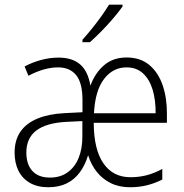

<svg xmlns="http://www.w3.org/2000/svg" viewBox="-20 -785 779 815"><path d="M517.6 -541Q576.2 -541 614.3 -508.8Q652.3 -476.6 670.7 -422.4Q689 -368.2 688.5 -301.3V-263.7H377.9Q378.4 -149.9 419.2 -91.3Q460 -32.7 533.7 -32.7Q568.8 -32.7 601.1 -40.8Q633.3 -48.8 668.9 -67.9V-22.9Q637.2 -6.8 603.8 1.5Q570.3 9.8 531.7 9.8Q485.4 9.8 450 -7.8Q414.6 -25.4 390.6 -55.7Q366.7 -85.9 354 -126Q341.3 -84 318.8 -53.5Q296.4 -22.9 263.2 -6.6Q230 9.8 185.1 9.8Q138.7 9.8 106.7 -8.8Q74.7 -27.3 58.3 -60.3Q42 -93.3 42 -137.2Q42 -190.4 66.9 -226.3Q91.8 -262.2 139.2 -281.7Q186.5 -301.3 253.4 -304.7L330.1 -308.6V-360.4Q330.1 -433.1 303.2 -466.1Q276.4 -499 226.6 -499Q197.8 -499 166.3 -490.2Q134.8 -481.4 100.6 -463.4L84.5 -502.9Q115.2 -519.5 152.8 -530Q190.4 -540.5 229 -540.5Q286.6 -540.5 320.1 -511.7Q353.5 -482.9 363.8 -421.4Q382.8 -474.1 421.1 -507.6Q459.5 -541 517.6 -541ZM329.6 -271 258.8 -267.6Q175.3 -262.7 133.5 -230.5Q91.8 -198.2 91.8 -137.2Q91.8 -87.4 117.4 -59.3Q143.1 -31.2 191.9 -31.2Q236.3 -31.2 267.1 -53.5Q297.9 -75.7 313.7 -114.5Q329.6 -153.3 329.6 -204.6ZM517.1 -499Q459.5 -499 421.6 -449.7Q383.8 -400.4 378.9 -304.2H640.6Q641.1 -360.8 627.7 -404.8Q614.3 -448.7 586.7 -473.9Q559.1 -499 517.1 -499ZM500 -765.1V-757.3Q488.3 -740.7 471.9 -720.7Q455.6 -700.7 436.3 -679.7Q417 -658.7 397.9 -639.9Q378.9 -621.1 361.8 -606H330.1V-616.2Q350.6 -639.2 371.3 -664.8Q392.1 -690.4 410.4 -716.3Q428.7 -742.2 442.9 -765.1Z"/></svg>

Font: Open Sans SemiCondensed Light
Style: Regular
Weight: 300
Width: 4
Designer: Monotype Design Team
Foundry: Monotype Imaging Inc.
Version: Version 3.000